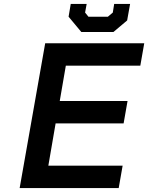

<svg xmlns="http://www.w3.org/2000/svg" viewBox="-20 -957 754 977"><path d="M394 -794 329 -872 340 -937H421L413 -893L430 -872H529L554 -893L561 -937H642L627 -853L557 -794ZM80 0 210 -737H714L694 -623H315L284 -443H629L609 -329H263L226 -114H604L584 0Z"/></svg>

Font: Tomorrow Medium
Style: Italic
Weight: 500
Italic angle: -10°
Designer: Tony de Marco, Monica Rizzolli
Foundry: Just in Type
Version: Version 2.002